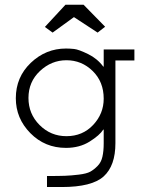

<svg xmlns="http://www.w3.org/2000/svg" viewBox="-20 -626 626 800"><path d="M412.1 -419.9H540V-374H460.9V-29.3Q460.9 64.5 412.1 108.9Q363.3 153.3 237.3 153.3H175.8V107.4Q225.6 107.4 251 106.4Q276.4 105.5 308.6 101.6Q340.8 97.7 356 89.4Q371.1 81.1 386.2 65.9Q401.4 50.8 406.7 27.3Q412.1 3.9 412.1 -29.3V-85.9H410.2Q395.5 -62.5 353.5 -36.1Q311.5 -9.8 254.9 -9.8Q167 -9.8 106.4 -71.3Q45.9 -132.8 45.9 -216.8Q45.9 -304.7 108.4 -364.3Q170.9 -423.8 254.9 -423.8Q270.5 -423.8 289.1 -421.9Q307.6 -419.9 346.7 -400.9Q385.7 -381.8 410.2 -348.6H412.1ZM412.1 -214.8Q412.1 -285.2 366.2 -330.1Q320.3 -375 256.8 -375Q194.3 -375 146.5 -330.1Q98.6 -285.2 98.6 -217.8Q98.6 -151.4 145 -105Q191.4 -58.6 256.8 -58.6Q324.2 -58.6 368.2 -105.5Q412.1 -152.3 412.1 -214.8ZM252.9 -606.4H328.1L418 -514.6L386.7 -490.2L288.1 -554.7L199.2 -490.2L167 -513.7Z"/></svg>

Font: Thabit
Style: Regular
Weight: 500
Designer: Regenerated by Nadim Shaikli
Foundry: MAK Alagha
Version: 0.01